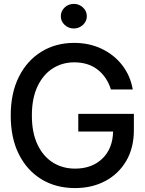

<svg xmlns="http://www.w3.org/2000/svg" viewBox="-20 -958 747 988"><path d="M366.2 9.8Q267.6 9.8 193.1 -35.6Q118.7 -81.1 76.9 -164.6Q35.2 -248 35.2 -363.3Q35.2 -479.5 77.4 -563.2Q119.6 -647 193.4 -692.1Q267.1 -737.3 361.3 -737.3Q439.5 -737.3 503.4 -706.8Q567.4 -676.3 609.1 -622.3Q650.9 -568.4 663.1 -497.6H550.8Q530.3 -562.5 482.2 -599.9Q434.1 -637.2 361.8 -637.2Q300.3 -637.2 251 -605.7Q201.7 -574.2 172.9 -513.2Q144 -452.1 144 -363.8Q144 -275.4 172.9 -214.4Q201.7 -153.3 252 -121.8Q302.2 -90.3 366.2 -90.3Q453.1 -90.3 506.6 -141.8Q560.1 -193.4 562 -281.2H382.8V-372.1H668.9V-289.1Q668.9 -197.3 629.9 -130.4Q590.8 -63.5 522.5 -26.9Q454.1 9.8 366.2 9.8ZM359.9 -811.5Q332 -811.5 312.5 -830.1Q293 -848.6 293 -874.5Q293 -900.9 312.5 -919.4Q332 -938 359.9 -938Q387.2 -938 407 -919.4Q426.8 -900.9 426.8 -874.5Q426.8 -848.6 407 -830.1Q387.2 -811.5 359.9 -811.5Z"/></svg>

Font: Inter Tight Medium
Style: Regular
Weight: 500
Designer: Rasmus Andersson
Foundry: rsms
Version: Version 3.004; ttfautohint (v1.8.4.7-5d5b)